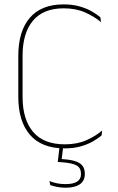

<svg xmlns="http://www.w3.org/2000/svg" viewBox="-20 -668 538 876"><path d="M275.5 9Q170 9 116.8 -52.8Q63.5 -114.5 63.5 -226.5V-413Q63.5 -525.5 116 -586.8Q168.5 -648 270.5 -648Q310 -648 342.2 -639Q374.5 -630 398.5 -616.2Q422.5 -602.5 438 -589L441 -567Q411 -592 369 -611Q327 -630 270.5 -630Q178 -630 130.5 -573.8Q83 -517.5 83 -413V-226.5Q83 -122.5 131.2 -66Q179.5 -9.5 275.5 -9.5Q332 -9.5 373.8 -28Q415.5 -46.5 446 -72.5L443.5 -50.5Q428 -36.5 403.8 -22.8Q379.5 -9 347.5 0Q315.5 9 275.5 9ZM252 -1H268.5L260.5 66.5L249.5 57Q252.5 57.5 259.8 57.8Q267 58 272 58.5Q321.5 62 344.2 77.2Q367 92.5 367 125V126.5Q367 157 344.2 172.8Q321.5 188.5 279 188.5Q259 188.5 240.5 184.8Q222 181 209.5 176.5L205.5 158Q221 164.5 239.5 168.2Q258 172 278.5 172Q314.5 172 332 160.5Q349.5 149 349.5 127V125.5Q349.5 98.5 330 87.2Q310.5 76 265 72.5Q260.5 72 255 71.8Q249.5 71.5 243.5 71Z"/></svg>

Font: Anek Devanagari Thin
Style: Regular
Weight: 250
Designer: Kailash Malviya (Devanagari) & Yesha Goshar (Latin)
Foundry: Ek Type
Version: Version 1.003